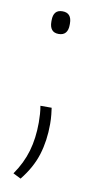

<svg xmlns="http://www.w3.org/2000/svg" viewBox="-73 -484 324 655"><g transform="rotate(10 89.0 -156.5)"><path d="M110 -119.5Q111 -112 112.8 -96.8Q114.5 -81.5 114.5 -63.5Q114.5 -6 99.5 42.5Q84.5 91 47.5 137L20.5 123.5Q49.5 82 62.5 37.2Q75.5 -7.5 75.5 -62Q75.5 -77 74.5 -91.5Q73.5 -106 71 -119.5ZM89.5 -371.5Q73.5 -371.5 65.8 -381Q58 -390.5 58 -408.5V-413.5Q58 -431.5 65.8 -440.8Q73.5 -450 89.5 -450Q105.5 -450 113.5 -440.8Q121.5 -431.5 121.5 -413.5V-408.5Q121.5 -390.5 113.5 -381Q105.5 -371.5 89.5 -371.5Z"/></g></svg>

Font: Anek Gurmukhi Medium ExtraLight
Style: Regular
Weight: 250
Version: Version 1.003